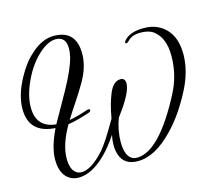

<svg xmlns="http://www.w3.org/2000/svg" viewBox="-108 -865 1129 1023"><g transform="rotate(-15 456.5 -353.0)"><path d="M205 29Q158 29 131 -7Q107 -40 107 -95Q107 -163 153 -258Q9 -267 9 -401Q9 -477 57 -565Q74 -597 95 -625.5Q116 -654 141 -676Q204 -735 270 -735Q393 -735 393 -604Q393 -569 381.5 -530Q370 -491 344 -448Q319 -405 291 -363.5Q263 -322 237 -280Q284 -288 341 -308Q344 -309 348 -309Q356 -309 356 -302Q356 -296 345 -291Q312 -280 282 -272Q252 -264 225 -260Q168 -161 168 -85Q168 -48 180 -24Q197 5 227 5Q282 5 355 -77Q386 -111 454 -229Q468 -310 491 -364Q515 -420 554 -420Q580 -420 580 -389Q580 -373 569 -346Q561 -327 550.5 -309Q540 -291 529 -274L493 -224Q469 -160 469 -95Q469 -74 472 -57Q484 7 532 7Q655 7 799 -269Q849 -363 849 -471Q849 -571 792 -613Q767 -632 721 -632Q672 -632 649 -605Q641 -597 635 -597Q629 -597 629 -602Q629 -607 633 -611Q666 -651 743 -651Q788 -651 819 -636Q913 -590 913 -463Q913 -369 862 -271Q833 -215 800 -167Q767 -119 730 -81Q629 26 532 26Q455 26 435 -40Q428 -62 428 -91Q428 -117 434 -145Q415 -117 396.5 -93.5Q378 -70 359 -51Q279 29 205 29ZM162 -276Q185 -317 208.5 -358Q232 -399 255 -441Q310 -540 326 -603Q332 -629 332 -650Q332 -715 275 -715Q234 -715 184 -671Q130 -623 93 -546Q54 -465 54 -398Q54 -287 162 -276Z"/></g></svg>

Font: Carattere
Style: Regular
Weight: 400
Designer: Robert E. Leuschke
Foundry: Robert E. Leuschke
Version: Version 1.010; ttfautohint (v1.8.3)